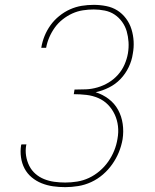

<svg xmlns="http://www.w3.org/2000/svg" viewBox="-20 -763 640 791"><path d="M249 8Q223 8 198.5 4.5Q174 1 151.5 -8Q129 -17 110.5 -32.5Q92 -48 81 -69Q70 -90 66.5 -115Q63 -140 67 -165Q68 -166 68 -166.5Q68 -167 68 -168H89Q89 -167 88.5 -166.5Q88 -166 88 -165Q84 -143 87.5 -121Q91 -99 100.5 -80Q110 -61 126 -47Q142 -33 162 -25Q182 -17 204 -14Q226 -11 249 -11Q273 -11 298 -15Q323 -19 346.5 -30Q370 -41 390.5 -58.5Q411 -76 426 -97.5Q441 -119 450.5 -142.5Q460 -166 464 -191Q469 -218 466 -243.5Q463 -269 452.5 -291.5Q442 -314 425 -331.5Q408 -349 385 -359Q362 -369 336 -372Q310 -375 284 -375L287 -394Q311 -394 334.5 -395Q358 -396 382 -403Q406 -410 427.5 -423Q449 -436 466 -455Q483 -474 493 -497Q503 -520 507 -543Q511 -567 509.5 -590Q508 -613 502 -634Q496 -655 483 -673Q470 -691 452 -703Q434 -715 411.5 -719.5Q389 -724 366 -724Q344 -724 321.5 -720.5Q299 -717 278 -707.5Q257 -698 238 -683Q219 -668 205.5 -649Q192 -630 183 -609Q174 -588 170 -566H150Q154 -591 163.5 -614.5Q173 -638 188 -659Q203 -680 224 -697Q245 -714 268.5 -724.5Q292 -735 316.5 -739Q341 -743 366 -743Q392 -743 417.5 -738Q443 -733 463.5 -720Q484 -707 499 -687Q514 -667 521.5 -643Q529 -619 530.5 -593Q532 -567 527 -541Q523 -513 510 -486Q497 -459 476.5 -437.5Q456 -416 429 -402.5Q402 -389 374 -383Q403 -374 427.5 -355.5Q452 -337 466.5 -310.5Q481 -284 485.5 -252.5Q490 -221 485 -189Q480 -161 469.5 -135.5Q459 -110 442.5 -86.5Q426 -63 404 -44Q382 -25 356 -13Q330 -1 302.5 3.5Q275 8 249 8Z"/></svg>

Font: Iosevka Etoile Thin Oblique
Style: Regular
Weight: 100
Italic angle: -9°
Designer: Belleve Invis
Foundry: Belleve Invis
Version: Version 15.5.2; ttfautohint (v1.8.4)